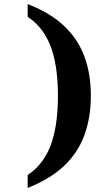

<svg xmlns="http://www.w3.org/2000/svg" viewBox="-20 -792 509 951"><path d="M117 139V75Q163 44 192.5 1.5Q222 -41 238 -92.5Q254 -144 260.5 -201Q267 -258 267 -318Q267 -377 260.5 -434Q254 -491 238 -542Q222 -593 192.5 -635.5Q163 -678 117 -709V-772Q230 -728 298.5 -662.5Q367 -597 398.5 -511Q430 -425 430 -318Q430 -211 398.5 -124Q367 -37 298.5 28.5Q230 94 117 139Z"/></svg>

Font: Noto Serif Gujarati
Style: Bold
Weight: 700
Version: Version 2.102